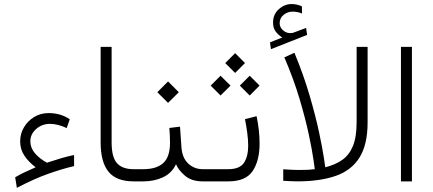

<svg xmlns="http://www.w3.org/2000/svg" viewBox="-20 -887 2116 939"><path d="M128.4 -195.8Q128.4 -163.6 151.1 -137.2Q173.8 -110.8 209.5 -91.3Q248 -104 279.5 -113.3Q311 -122.6 342.3 -128.9V-74.7Q285.2 -61.5 215.6 -36.9Q146 -12.2 62.5 31.7L54.2 -20Q80.1 -35.2 102.3 -45.4Q124.5 -55.7 154.3 -68.8Q119.6 -95.2 99.1 -126Q78.6 -156.7 78.6 -195.3Q78.6 -233.4 97.4 -264.9Q116.2 -296.4 147.7 -315.2Q179.2 -334 217.8 -334Q276.9 -334 321.3 -303.7L306.2 -260.7Q262.2 -281.2 224.1 -281.2Q185.5 -281.2 157 -256.3Q128.4 -231.4 128.4 -195.8Z M472.2 -657.7H525.9V-190.9Q525.9 -118.2 552.2 -88.9Q578.6 -59.6 633.3 -59.6H654.3V0H633.3Q548.8 0 510.5 -47.4Q472.2 -94.7 472.2 -190.4Z M808.1 -261.2 860.4 -267.6 867.2 -168.5Q870.6 -115.7 900.1 -87.6Q929.7 -59.6 971.7 -59.6H991.2V0H971.2Q917 0 884.5 -27.8Q852.1 -55.7 840.8 -84Q820.8 -41 778.1 -20.5Q735.4 0 680.7 0H634.8V-59.6H681.2Q745.1 -59.6 778.1 -89.4Q811 -119.1 811.5 -187.5Q811.5 -208.5 810.5 -226.8Q809.6 -245.1 808.1 -261.2ZM801.8 -488.8 854.5 -436 801.8 -383.8 749.5 -436Z M1129.9 -627 1178.2 -578.6 1129.9 -530.3 1081.5 -578.6ZM1201.2 -516.6 1249.5 -468.3 1201.2 -419.9 1152.8 -468.3ZM1058.6 -516.6 1107.4 -468.3 1058.6 -419.9 1010.3 -468.3ZM971.7 -59.6H1096.2Q1152.3 -59.6 1173.1 -90.8Q1193.8 -122.1 1193.8 -174.3Q1193.8 -202.6 1189.2 -237.1Q1184.6 -271.5 1178.2 -304.2L1234.9 -318.8Q1249.5 -248.5 1249.5 -185.1Q1249.5 -101.1 1215.6 -50.5Q1181.6 0 1097.2 0H971.7Z M1360.4 -703.6Q1342.3 -714.8 1328.9 -731.9Q1315.4 -749 1315.4 -776.9Q1315.4 -816.9 1343.5 -842Q1371.6 -867.2 1406.2 -867.2Q1432.1 -867.2 1456.5 -856L1457 -820.8Q1444.8 -826.2 1433.3 -828.1Q1421.9 -830.1 1410.6 -830.1Q1386.7 -830.1 1367.2 -814.5Q1347.7 -798.8 1347.7 -773.4Q1347.7 -752.4 1366 -737.3Q1384.3 -722.2 1407.7 -725.6Q1410.2 -725.6 1412.6 -726.6Q1415 -727.5 1417 -728L1477.1 -750.5L1481.9 -716.3L1305.2 -646.5L1300.3 -679.7ZM1434.1 0Q1417.5 0 1400.4 -1Q1383.3 -2 1365.2 -2.9V-59.1Q1389.6 -57.6 1407.7 -56.6Q1425.8 -55.7 1443.8 -55.7Q1470.2 -55.7 1487.1 -56.6Q1503.9 -57.6 1519.5 -59.6Q1519.5 -59.6 1513.2 -105Q1506.8 -150.4 1490.5 -227.8Q1474.1 -305.2 1445.1 -403.1Q1416 -501 1370.6 -606.4L1419.9 -628.9Q1464.8 -520.5 1494.1 -420.2Q1523.4 -319.8 1540.3 -240.7Q1557.1 -161.6 1564 -115.2Q1570.8 -68.8 1570.8 -68.8Q1619.6 -81.1 1653.8 -105Q1688 -128.9 1706.1 -173.1Q1724.1 -217.3 1724.1 -290V-657.7H1777.8V-288.6Q1777.8 -179.2 1737.8 -116Q1697.8 -52.7 1620.8 -26.4Q1543.9 0 1434.1 0Z M1994.6 -657.7V0H1940.9V-657.7Z"/></svg>

Font: Vazirmatn UI ExtraLight
Style: Regular
Weight: 200
Designer: Saber Rastikerdar
Foundry: Saber Rastikerdar
Version: Version 33.003